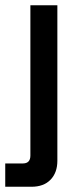

<svg xmlns="http://www.w3.org/2000/svg" viewBox="-50 -513 304 733"><path d="M-30 200V111H37Q66 111 66 81V-493H169V101Q169 146 143 173Q117 200 70 200Z"/></svg>

Font: Space Grotesk Frontify Medium
Style: Regular
Weight: 500
Designer: Florian Karsten
Version: Version 2.000